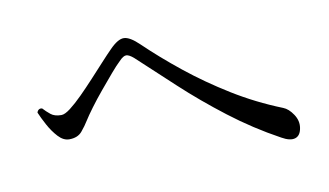

<svg xmlns="http://www.w3.org/2000/svg" viewBox="-53 -676 1106 646"><g transform="rotate(-10 500.0 -352.5)"><path d="M863 -147Q775 -195 695.5 -256Q616 -317 548 -380Q480 -443 423 -496Q407 -510 397 -510Q387 -510 373 -495Q360 -483 340 -459.5Q320 -436 297.5 -409Q275 -382 256.5 -357Q238 -332 228 -316Q219 -301 204 -283Q189 -265 160 -265Q140 -265 122.5 -284Q105 -303 91.5 -328Q78 -353 70 -372Q72 -379 77 -382Q82 -385 88 -383Q99 -371 112 -360.5Q125 -350 148 -350Q160 -350 179.5 -365Q199 -380 222 -403Q245 -426 269 -452Q293 -478 314.5 -501.5Q336 -525 350 -539Q379 -569 399.5 -568.5Q420 -568 451 -538Q506 -485 574 -430.5Q642 -376 720.5 -327.5Q799 -279 887 -244Q905 -237 920 -214.5Q935 -192 931 -168Q927 -142 909 -136.5Q891 -131 863 -147Z"/></g></svg>

Font: Zen Old Mincho
Style: Regular
Weight: 400
Designer: Yoshimichi Ohira
Foundry: Positype
Version: Version 1.001